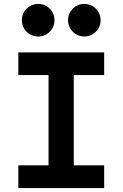

<svg xmlns="http://www.w3.org/2000/svg" viewBox="-20 -961 626 981"><path d="M73.7 0H512.2V-116.2H356.9V-577.6H512.2V-693.4H73.7V-577.6H228V-116.2H73.7ZM175.3 -774.4C221.7 -774.4 258.3 -811.5 258.3 -857.9C258.3 -904.3 221.7 -940.9 175.3 -940.9C128.9 -940.9 91.8 -904.3 91.8 -857.9C91.8 -811.5 128.9 -774.4 175.3 -774.4ZM410.6 -774.4C457 -774.4 494.1 -811.5 494.1 -857.9C494.1 -904.3 457 -940.9 410.6 -940.9C364.7 -940.9 327.6 -904.3 327.6 -857.9C327.6 -811.5 364.7 -774.4 410.6 -774.4Z"/></svg>

Font: Cascadia Mono NF
Style: Bold
Weight: 700
Monospace: yes
Designer: Aaron Bell
Foundry: Saja Typeworks
Version: Version 2404.023